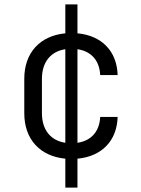

<svg xmlns="http://www.w3.org/2000/svg" viewBox="-20 -710 640 870"><path d="M331 -487C393 -478 431 -436 434 -370H513C510 -478 441 -549 331 -559V-690H276V-559C162 -548 90 -472 90 -353V-197C90 -78 162 -2 276 9V140H331V9C441 -1 510 -72 513 -180H434C431 -114 393 -72 331 -63ZM170 -353C170 -429 210 -477 276 -487V-63C210 -73 170 -121 170 -197Z"/></svg>

Font: Tekne LDO Light
Style: Regular
Weight: 300
Monospace: yes
Designer: Alessio Laiso, Mario Rullo, Paolo Rosset
Foundry: Alessio Laiso
Version: Version 1.000;hotconv 1.0.109;makeotfexe 2.5.65596